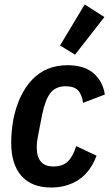

<svg xmlns="http://www.w3.org/2000/svg" viewBox="-20 -825 488 857"><path d="M208 12Q122 12 76 -39.5Q30 -91 30 -188Q30 -212 32.5 -240Q35 -268 40 -294Q63 -406 124 -470Q185 -534 282 -534Q356 -534 397.5 -498Q439 -462 448 -403L351 -366Q345 -405 327.5 -422.5Q310 -440 273 -440Q229 -440 205.5 -410.5Q182 -381 168 -313L149 -215Q144 -190 144 -168Q144 -82 218 -82Q260 -82 283 -104.5Q306 -127 320 -173L411 -130Q384 -58 331.5 -23Q279 12 208 12ZM315 -581 248 -622 358 -805 446 -749Z"/></svg>

Font: IBM Plex Sans Condensed SemiBold
Style: Italic
Weight: 600
Width: 3
Italic angle: -11°
Designer: Mike Abbink, Paul van der Laan, Pieter van Rosmalen
Foundry: Bold Monday
Version: Version 1.3